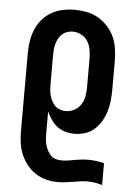

<svg xmlns="http://www.w3.org/2000/svg" viewBox="-53 -569 582 833"><g transform="rotate(5 237.5 -152.5)"><path d="M229 223Q204 223 179 216.5Q154 210 132.5 196Q111 182 95 161.5Q79 141 69 117.5Q59 94 55.5 68.5Q52 43 52 18V-323Q52 -349 56 -375Q60 -401 70 -425.5Q80 -450 97.5 -470.5Q115 -491 137.5 -504Q160 -517 186 -522.5Q212 -528 238 -528Q265 -528 291.5 -523Q318 -518 341 -504.5Q364 -491 382.5 -471Q401 -451 412 -426.5Q423 -402 427 -375.5Q431 -349 431 -323V-197Q431 -173 428.5 -149.5Q426 -126 419.5 -103.5Q413 -81 401 -60Q389 -39 371.5 -23Q354 -7 331 0.5Q308 8 284 8Q264 8 244 2.5Q224 -3 208.5 -15Q193 -27 181.5 -44Q170 -61 162 -79V18Q162 31 163 43.5Q164 56 167.5 68Q171 80 177 91.5Q183 103 192 112Q201 121 213.5 124.5Q226 128 239 128Q254 128 268.5 125.5Q283 123 297.5 120.5Q312 118 326.5 116.5Q341 115 355 115Q373 115 390 117.5Q407 120 423 124V219Q407 214 391 211.5Q375 209 359 209Q342 209 326 211.5Q310 214 294 216.5Q278 219 262 221Q246 223 229 223ZM238 -87Q258 -87 275.5 -96.5Q293 -106 303.5 -122.5Q314 -139 317.5 -158.5Q321 -178 321 -197V-323Q321 -342 317.5 -361.5Q314 -381 304 -397.5Q294 -414 276 -423.5Q258 -433 239 -433Q226 -433 214 -429Q202 -425 192.5 -416.5Q183 -408 177 -396.5Q171 -385 167.5 -373Q164 -361 163 -348Q162 -335 162 -323V-197Q162 -185 163 -172Q164 -159 167.5 -147Q171 -135 177 -123.5Q183 -112 192 -103.5Q201 -95 213.5 -91Q226 -87 238 -87Z"/></g></svg>

Font: Iosevka QP
Style: Bold
Weight: 700
Designer: Belleve Invis
Foundry: Belleve Invis
Version: Version 20.0.0; ttfautohint (v1.8.4)